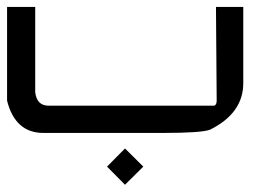

<svg xmlns="http://www.w3.org/2000/svg" viewBox="-20 -376 757 543"><path d="M585.9 -77.1Q592.8 -79.6 592.8 -91.3L590.8 -356.4H668V-140.6Q668 -56.2 574.2 -9.3Q550.8 0 438.5 0H103Q22.9 0 0 -91.3V-356.4H79.6V-114.7Q84.5 -77.1 117.2 -77.1ZM333.5 146.5 282.7 95.2 333.5 43.9 385.3 95.2Z"/></svg>

Font: Kadhim
Style: Regular
Weight: 400
Designer: Developer/ Husham Jawad
Version: Version 1.00;December 29, 2020;FontCreator 13.0.0.2683 32-bi